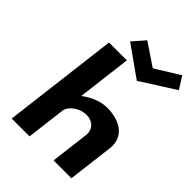

<svg xmlns="http://www.w3.org/2000/svg" viewBox="-292 -1204 1347 1347"><g transform="rotate(45 382.0 -530.5)"><path d="M75.3 0H252.3L287.9 -290C294.2 -341 363.1 -390 427.3 -390C496.2 -390 532.6 -341 526.3 -290L490.7 0H667.7L709.2 -338C726.7 -481 601.5 -528 497.4 -528C429.7 -528 364.4 -499 311.1 -459H308.7L357.9 -860H180.9ZM763.8 -970 707 -1061 526.1 -949 359.6 -1061 280.4 -970 508.8 -808Z"/></g></svg>

Font: Hussar
Style: BdSuprExtOblOne
Weight: 700
Foundry: Cannot Into Space Fonts
Version: Version 2.00